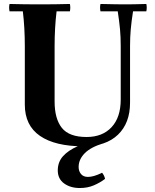

<svg xmlns="http://www.w3.org/2000/svg" viewBox="-20 -722 782 967"><path d="M401 15Q258 15 181.5 -37.5Q105 -90 105 -195V-490Q105 -535 102.5 -579.5Q100 -624 95 -665H28Q24 -684 28 -702Q63 -701 104.5 -700.5Q146 -700 180 -700Q215 -700 256.5 -700.5Q298 -701 332 -702Q336 -684 332 -665H265Q260 -624 257.5 -579.5Q255 -535 255 -490V-211Q255 -124 291.5 -78Q328 -32 416 -32Q496 -32 542 -81.5Q588 -131 588 -221V-490Q588 -535 584.5 -574Q581 -613 573 -665H486Q482 -684 486 -702Q528 -701 561 -700.5Q594 -700 613 -700Q630 -700 656.5 -700.5Q683 -701 717 -702Q721 -684 717 -665H650Q642 -613 638.5 -574Q635 -535 635 -490V-205Q635 -102 574 -43.5Q513 15 401 15ZM382 225Q335 225 303 202Q271 179 271 136Q271 94 297.5 64.5Q324 35 371.5 14.5Q419 -6 481 -21L500 0Q437 19 406.5 50Q376 81 376 119Q376 140 388 154.5Q400 169 423 169Q437 169 454.5 164Q472 159 494 148Q506 162 509 179Q484 198 452.5 211.5Q421 225 382 225Z"/></svg>

Font: Poltawski Nowy
Style: Bold
Weight: 700
Designer: Adam Pótawski, Mateusz Machalski, Borys Kosmynka, Ania Wieluska
Foundry: Capitalics.wtf
Version: Version 1.001;gftools[0.9.25]